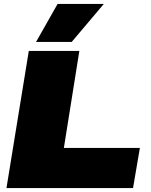

<svg xmlns="http://www.w3.org/2000/svg" viewBox="-20 -960 771 980"><path d="M13 0 127 -700H385L306 -205H694L659 0ZM164 -746 274 -940H510L346 -746Z"/></svg>

Font: Georama Expanded Black
Style: Italic
Weight: 900
Width: 7
Italic angle: -9°
Designer: Jean-Baptiste Levee
Foundry: Production Type
Version: Version 1.000